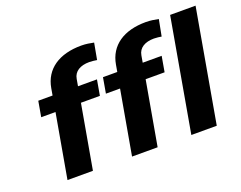

<svg xmlns="http://www.w3.org/2000/svg" viewBox="-117 -980 1504 1199"><g transform="rotate(-20 634.5 -380.0)"><path d="M524 -646C544 -645 561 -644 575 -641L595 -750C570 -755 544 -760 512 -760C366 -760 267 -695 246 -574L238 -528H143L125 -425H220L145 0H314L389 -425H515L533 -528H407L415 -574C423 -622 465 -646 524 -646ZM954 -646C974 -645 990 -644 1004 -641L1025 -750C1000 -755 973 -760 941 -760C795 -760 697 -695 676 -574L668 -528H573L555 -425H649L574 0H744L819 -425H945L963 -528H837L845 -574C853 -622 895 -646 954 -646ZM1137 0 1269 -750H1100L968 0Z"/></g></svg>

Font: Asimov
Style: XWidIt
Weight: 500
Designer: Google
Version: Version 2.000980; 2014